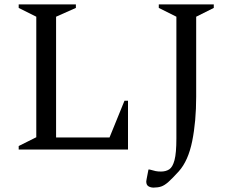

<svg xmlns="http://www.w3.org/2000/svg" viewBox="-20 -680 1062 873"><path d="M65 0V-16L145 -56V-604L65 -644V-660H325V-644L235 -604V-55H478L546 -222H562V0ZM678 173Q665 173 655 167Q645 161 645 145Q645 143 646.5 135Q648 127 655 91H661Q678 96 688 98Q698 100 712 100Q734 100 749.5 90Q765 80 773.5 48Q782 16 782 -51V-604L702 -644V-660H952V-644L872 -604V-240Q872 -128 854 -38.5Q836 51 793 99Q764 131 746 147Q728 163 713 168Q698 173 678 173Z"/></svg>

Font: Spectral
Style: Regular
Weight: 400
Designer: Jean-Baptiste Levee
Foundry: Production Type
Version: Version 2.001